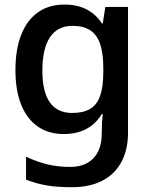

<svg xmlns="http://www.w3.org/2000/svg" viewBox="-20 -571 655 832"><path d="M92.8 207.5V108.4Q144.5 131.8 189 142.1Q233.4 152.3 283.7 152.3Q349.1 152.3 385 114.5Q420.9 76.7 420.9 7.3Q420.9 -41.5 425.3 -76.7H420.9Q368.2 9.8 256.3 9.8Q190.9 9.8 143.8 -22.7Q96.7 -55.2 71.8 -117.4Q46.9 -179.7 46.9 -267.1Q46.9 -356.4 72 -420.4Q97.2 -484.4 144.8 -517.8Q192.4 -551.3 259.3 -551.3Q367.7 -551.3 421.9 -469.2H425.3L436.5 -541H534.7V3.9Q534.7 78.1 505.9 131.3Q477.1 184.6 422.6 212.4Q368.2 240.2 291.5 240.2Q229.5 240.2 184.8 232.9Q140.1 225.6 92.8 207.5ZM427.7 -260.7V-274.4Q427.7 -340.3 413.8 -380.6Q399.9 -420.9 370.6 -439.9Q341.3 -459 294.4 -459Q230 -459 196.8 -409.9Q163.6 -360.8 163.6 -265.1Q163.6 -81.5 293 -81.5Q341.8 -81.5 371.1 -99.4Q400.4 -117.2 414.1 -156.5Q427.7 -195.8 427.7 -260.7Z"/></svg>

Font: Viking Open Sans Light
Style: Bold
Weight: 600
Foundry: Ascender Corporation
Version: Version 2.001